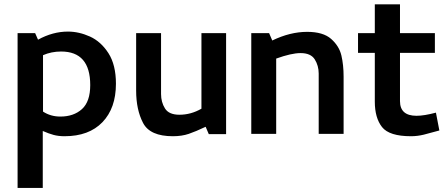

<svg xmlns="http://www.w3.org/2000/svg" viewBox="-20 -638 2130 915"><path d="M63.8 -480V257.5H183.8V-13.8Q212.5 -1.2 235.6 5Q258.8 11.2 287.5 11.2Q403.8 11.2 468.1 -55.6Q532.5 -122.5 532.5 -238.8Q532.5 -328.8 496.9 -384.4Q461.2 -440 408.8 -463.8Q356.2 -487.5 303.8 -487.5Q231.2 -487.5 161.2 -448.8L147.5 -480ZM410 -232.5Q410 -153.8 370.6 -118.1Q331.2 -82.5 267.5 -82.5Q221.2 -82.5 185 -106.2V-375Q225 -392.5 271.2 -392.5Q410 -392.5 410 -232.5Z M1057.5 1.2V-480H940V-120Q890 -91.2 835 -91.2Q785 -91.2 766.2 -121.2Q747.5 -151.2 747.5 -190V-480H628.8V-206.2Q628.8 -115 661.9 -51.9Q695 11.2 803.8 11.2Q846.2 11.2 879.4 0Q912.5 -11.2 960 -33.8L975 1.2Z M1177.5 -480V0H1296.2V-358.8Q1368.8 -385 1412.5 -385Q1461.2 -385 1480 -355Q1498.8 -325 1498.8 -287.5V0H1617.5V-272.5Q1617.5 -328.8 1606.9 -373.8Q1596.2 -418.8 1558.1 -452.5Q1520 -486.2 1443.8 -486.2Q1362.5 -486.2 1277.5 -445L1262.5 -480Z M1965 -86.2Q1886.2 -86.2 1886.2 -156.2V-386.2H2052.5V-480H1886.2V-617.5H1766.2V-480H1686.2V-386.2H1766.2V-153.8Q1766.2 -76.2 1800.6 -32.5Q1835 11.2 1938.8 11.2Q1968.8 11.2 1999.4 3.8Q2030 -3.8 2073.8 -16.2L2057.5 -101.2Q2001.2 -86.2 1965 -86.2Z"/></svg>

Font: Cambay
Style: Bold
Weight: 700
Designer: Pooja Saxena
Foundry: Pooja Saxena
Version: Version 1.096;PS 001.096;hotconv 1.0.70;makeotf.lib2.5.58329